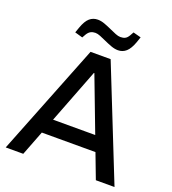

<svg xmlns="http://www.w3.org/2000/svg" viewBox="-157 -1012 1015 1131"><g transform="rotate(20 350.0 -447.0)"><path d="M9 0 286 -700H412L691 0H574L350 -590H347L119 0ZM162 -155V-249H534V-155ZM211 -763 162 -777 174 -811Q190 -856 211.5 -874.5Q233 -893 262 -893Q283 -893 306 -884.5Q329 -876 353 -865Q373 -856 390 -849Q407 -842 421 -842Q438 -842 450 -848Q462 -854 472 -871L485 -894L534 -881L522 -846Q506 -802 484.5 -783Q463 -764 434 -764Q413 -764 390 -772.5Q367 -781 343 -792Q323 -801 306 -808Q289 -815 275 -815Q259 -815 246.5 -808.5Q234 -802 224 -786Z"/></g></svg>

Font: REM
Style: Regular
Weight: 400
Designer: Octavio Pardo
Foundry: Ashler Design
Version: Version 1.005;gftools[0.9.28]